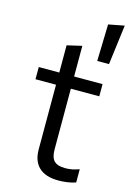

<svg xmlns="http://www.w3.org/2000/svg" viewBox="-121 -844 619 913"><g transform="rotate(15 189.0 -387.5)"><path d="M298 -769 376 -784 351 -588H293ZM133 -110V-428H32V-488H133V-622L206 -639V-488H346V-428H206V-129Q206 -90 222.5 -73Q239 -56 277 -56Q296 -56 311 -59Q326 -62 346 -69V-4Q326 3 304 6Q282 9 261 9Q198 9 165.5 -21.5Q133 -52 133 -110Z"/></g></svg>

Font: Red Hat Text
Style: Regular
Weight: 400
Designer: Pentagram / MCKL
Foundry: Pentagram / MCKL
Version: Version 1.005; Red Hat Text